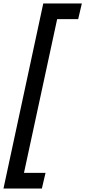

<svg xmlns="http://www.w3.org/2000/svg" viewBox="-59 -820 491 1105"><path d="M-39 265 190 -800H412L391 -710H270L79 175H203L182 265Z"/></svg>

Font: Radio Canada Condensed Medium
Style: Italic
Weight: 500
Width: 3
Italic angle: -12°
Designer: Charles Daoud, Etienne Aubert Bonn, Alexandre Saumier Demers, Jacques Le Bailly
Foundry: Radio-Canada
Version: Version 2.104; ttfautohint (v1.8.4.7-5d5b);gftools[0.9.28.de